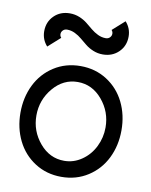

<svg xmlns="http://www.w3.org/2000/svg" viewBox="-83 -780 669 852"><g transform="rotate(10 252.0 -354.5)"><path d="M164.6 -710.9Q187.5 -710.9 207.8 -702.6Q228 -694.3 242.9 -682.4Q257.8 -670.4 272.2 -658.4Q286.6 -646.5 303.7 -638.2Q320.8 -629.9 339.4 -629.9Q350.6 -629.9 357.9 -637.2Q365.2 -644.5 365.2 -654.3Q365.2 -663.6 358.9 -670.4L413.6 -719.2Q438.5 -691.4 438.5 -654.3Q438.5 -612.3 410.2 -584.5Q381.8 -556.6 338.9 -556.6Q315.9 -556.6 295.7 -564.9Q275.4 -573.2 260.5 -585.2Q245.6 -597.2 231.4 -609.1Q217.3 -621.1 200.2 -629.4Q183.1 -637.7 164.6 -637.7Q153.3 -637.7 146 -630.4Q138.7 -623 138.7 -613.3Q138.7 -604 145 -597.2L90.3 -548.3Q65.4 -576.2 65.4 -613.3Q65.4 -655.3 93.5 -683.1Q121.6 -710.9 164.6 -710.9ZM52.2 -113.8Q24.4 -170.4 24.4 -239.3Q24.4 -308.1 52.2 -364.7Q80.1 -421.4 132.6 -455.1Q185.1 -488.8 252 -488.8Q318.8 -488.8 371.3 -455.1Q423.8 -421.4 451.7 -364.7Q479.5 -308.1 479.5 -239.3Q479.5 -170.4 451.7 -113.8Q423.8 -57.1 371.3 -23.4Q318.8 10.3 252 10.3Q185.1 10.3 132.6 -23.4Q80.1 -57.1 52.2 -113.8ZM407.7 -239.3Q407.7 -309.6 362.5 -363.3Q317.4 -417 252 -417Q187 -417 141.6 -363.3Q96.2 -309.6 96.2 -239.3Q96.2 -168.9 141.4 -115.5Q186.5 -62 252 -62Q294.9 -62 331.3 -87.2Q367.7 -112.3 387.7 -153.1Q407.7 -193.8 407.7 -239.3Z"/></g></svg>

Font: Eligible
Style: Regular
Weight: 500
Version: Version 1.1